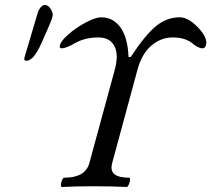

<svg xmlns="http://www.w3.org/2000/svg" viewBox="-20 -745 845 768"><path d="M85.9 -502Q77.1 -502 77.1 -509.8Q77.1 -513.2 79.1 -519L128.9 -687Q133.8 -705.1 142.1 -715.1Q150.4 -725.1 159.2 -725.1Q171.9 -725.1 181.4 -711.4Q190.9 -697.8 190.9 -685.1Q190.9 -673.3 166 -618.2L145 -570.8Q114.3 -502 85.9 -502ZM227.1 2.9Q223.1 1.5 223.6 -6.8Q224.1 -15.1 228.3 -24.7Q232.4 -34.2 236.8 -34.2Q320.3 -34.2 336.9 -90.8L439 -465.8Q455.6 -527.8 437.3 -561.5Q418.9 -595.2 374 -595.2Q321.8 -595.2 283.2 -574.2Q244.6 -551.8 227.1 -551.8Q217.8 -551.8 219.2 -560.1Q219.7 -577.1 251 -605.2Q282.2 -633.3 322 -654.5Q361.8 -675.8 384.8 -675.8Q433.1 -675.8 462.2 -634.8Q491.2 -593.8 494.1 -517.1H502.9Q561 -605.5 604 -640.6Q647 -675.8 699.2 -675.8Q731.4 -675.8 768.3 -638.9Q805.2 -602.1 805.2 -574.2Q805.2 -564.5 801 -558.1Q796.9 -551.8 790 -551.8Q772.9 -551.8 746.1 -574.2Q717.8 -595.2 670.9 -595.2Q622.6 -595.2 584.5 -561.8Q546.4 -528.3 529.8 -465.8L428.2 -90.8Q420.9 -62 438 -48.1Q455.1 -34.2 497.1 -34.2Q501 -32.7 500.2 -24.4Q499.5 -16.1 495.1 -6.6Q490.7 2.9 486.8 2.9Q423.8 0 352.1 0Q285.6 0 227.1 2.9Z"/></svg>

Font: Junicode SmCond Medium
Style: Italic
Weight: 500
Width: 4
Italic angle: -11°
Designer: Peter S. Baker
Version: Version 2.206